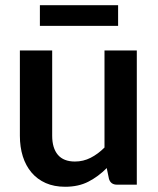

<svg xmlns="http://www.w3.org/2000/svg" viewBox="-20 -706 604 734"><path d="M503 -513V0H427.5Q403 0 396.5 -22.5L388 -63.5Q356.5 -31.5 318.5 -11.8Q280.5 8 229 8Q187 8 154.8 -6.2Q122.5 -20.5 100.5 -46.5Q78.5 -72.5 67.2 -108.2Q56 -144 56 -187V-513H179.5V-187Q179.5 -140 201.2 -114.2Q223 -88.5 266.5 -88.5Q298.5 -88.5 326.5 -102.8Q354.5 -117 379.5 -142V-513ZM132.5 -686H431.5V-607H132.5Z"/></svg>

Font: Lato 2
Style: Bold
Weight: 700
Designer: Lukasz Dziedzic with Adam Twardoch and Botio Nikoltchev
Foundry: tyPoland Lukasz Dziedzic
Version: Version 2.015; 2015-08-06; http://www.latofonts.com/